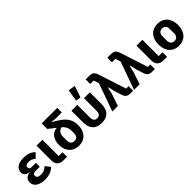

<svg xmlns="http://www.w3.org/2000/svg" viewBox="254 -2110 3417 3417"><g transform="rotate(-45 1962.0 -402.0)"><path d="M431 -167 505 -75Q467 -35 408 -11.5Q349 12 270 12Q164 12 102 -31.5Q40 -75 40 -148Q40 -204 73.5 -235Q107 -266 164 -273V-278Q107 -286 80 -314Q53 -342 53 -388Q53 -452 109 -494.5Q165 -537 271 -537Q322 -537 362 -528Q402 -519 435 -500.5Q468 -482 496 -455L411 -368Q394 -385 374 -397Q354 -409 331 -415Q308 -421 282 -421Q242 -421 222 -407.5Q202 -394 202 -371V-361Q202 -338 217.5 -327Q233 -316 261 -316H364V-218H248Q220 -218 204.5 -207Q189 -196 189 -173V-162Q189 -134 212 -119Q235 -104 288 -104Q334 -104 368 -120.5Q402 -137 431 -167Z M833 -115V0H745Q669 0 629 -39Q589 -78 589 -153V-525H737V-115Z M1154 -443Q1115 -442 1088 -423.5Q1061 -405 1047.5 -374.5Q1034 -344 1034 -303V-209Q1034 -176 1045 -152.5Q1056 -129 1076.5 -117Q1097 -105 1126 -105Q1155 -105 1175.5 -117Q1196 -129 1207 -152.5Q1218 -176 1218 -209V-261Q1218 -291 1212.5 -317.5Q1207 -344 1195.5 -367.5Q1184 -391 1164.5 -413Q1145 -435 1118 -456L934 -600V-740H1325V-625H1167L1074 -636V-632L1179 -568Q1232 -535 1269 -500.5Q1306 -466 1328.5 -428Q1351 -390 1361.5 -349Q1372 -308 1372 -263Q1372 -178 1342.5 -116.5Q1313 -55 1258 -21.5Q1203 12 1126 12Q1049 12 994 -22Q939 -56 909.5 -115Q880 -174 880 -250Q880 -328 906 -382Q932 -436 974 -464Q1016 -492 1065 -492V-514Z M1615 -525V-210Q1615 -175 1624 -151.5Q1633 -128 1651.5 -116.5Q1670 -105 1699 -105Q1728 -105 1746.5 -116.5Q1765 -128 1774 -151.5Q1783 -175 1783 -210V-525H1931V-239Q1931 -156 1905 -100Q1879 -44 1827.5 -16Q1776 12 1699 12Q1622 12 1570.5 -16Q1519 -44 1493 -100Q1467 -156 1467 -239V-525ZM1822 -796 1749 -579 1654 -593 1689 -816Z M2160 -525 2127 -625H2041V-740H2130Q2187 -740 2216 -718.5Q2245 -697 2263 -642L2435 -115H2496V0H2432Q2375 0 2346 -21.5Q2317 -43 2299 -98L2257 -228L2229 -352H2218L2189 -228L2112 0H1972Z M2706 -525 2673 -625H2587V-740H2676Q2733 -740 2762 -718.5Q2791 -697 2809 -642L2981 -115H3042V0H2978Q2921 0 2892 -21.5Q2863 -43 2845 -98L2803 -228L2775 -352H2764L2735 -228L2658 0H2518Z M3349 -115V0H3261Q3185 0 3145 -39Q3105 -78 3105 -153V-525H3253V-115Z M3642 12Q3565 12 3510 -21.5Q3455 -55 3425.5 -117Q3396 -179 3396 -263Q3396 -348 3425.5 -409Q3455 -470 3510 -503.5Q3565 -537 3642 -537Q3719 -537 3774 -503.5Q3829 -470 3858.5 -409Q3888 -348 3888 -263Q3888 -179 3858.5 -117Q3829 -55 3774 -21.5Q3719 12 3642 12ZM3642 -105Q3686 -105 3710 -132.5Q3734 -160 3734 -209V-316Q3734 -366 3710 -393Q3686 -420 3642 -420Q3599 -420 3574.5 -393Q3550 -366 3550 -316V-209Q3550 -160 3574.5 -132.5Q3599 -105 3642 -105Z"/></g></svg>

Font: IBM Plex Sans
Style: Regular
Weight: 400
Designer: Mike Abbink, Paul van der Laan, Pieter van Rosmalen
Foundry: Bold Monday
Version: Version 3.201